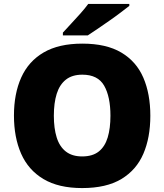

<svg xmlns="http://www.w3.org/2000/svg" viewBox="-20 -947 837 977"><path d="M745 -358Q745 -247 709.5 -164.5Q674 -82 597.5 -36Q521 10 398 10Q278 10 201 -36Q124 -82 87.5 -165Q51 -248 51 -359Q51 -470 88 -552.5Q125 -635 202 -680Q279 -725 399 -725Q521 -725 597.5 -679.5Q674 -634 709.5 -551.5Q745 -469 745 -358ZM254 -358Q254 -294 268.5 -247.5Q283 -201 315 -176Q347 -151 398 -151Q451 -151 482.5 -176Q514 -201 528 -247.5Q542 -294 542 -358Q542 -455 510 -511Q478 -567 399 -567Q347 -567 315 -541.5Q283 -516 268.5 -469.5Q254 -423 254 -358ZM638 -917Q620 -903 593 -882.5Q566 -862 535 -840.5Q504 -819 475.5 -799.5Q447 -780 427 -767H300V-781Q317 -800 341 -825.5Q365 -851 389 -878Q413 -905 429 -927H638Z"/></svg>

Font: Noto Sans Cham Black
Style: Regular
Weight: 900
Version: Version 2.002